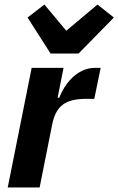

<svg xmlns="http://www.w3.org/2000/svg" viewBox="-20 -823 520 843"><path d="M325 -588 480 -746 408 -803 271 -688 175 -803 101 -746 202 -588ZM154 0 209 -276C226 -361 270 -389 359 -389H394L422 -525H397C316 -525 262 -451 240 -394H233L259 -525H119L14 0Z"/></svg>

Font: LVC Sans
Style: Bold Italic
Weight: 700
Italic angle: -11.31°
Designer: Mike Abbink, Paul van der Laan, Pieter van Rosmalen
Foundry: Bold Monday
Version: Version 3.0